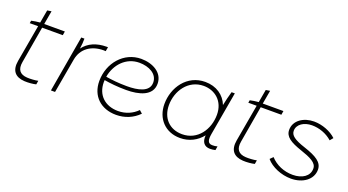

<svg xmlns="http://www.w3.org/2000/svg" viewBox="-49 -1149 3011 1660"><g transform="rotate(20 1456.0 -319.0)"><path d="M196 3C230 5 276 1 302 -6L308 -41C282 -35 235 -32 207 -34C141 -38 111 -74 124 -147L182 -484H372L378 -520H188L210 -645L172 -639L151 -520C127 -518 91 -513 72 -508L68 -484H145L85 -144C68 -49 111 -2 196 3Z M439 0H477L533 -317C551 -423 636 -482 749 -482C756 -482 762 -482 768 -481L775 -520H763C670 -520 597 -488 551 -426C556 -462 559 -497 558 -520H529Z M1039 6C1119 6 1192 -24 1247 -80L1220 -104C1175 -58 1113 -31 1044 -31C924 -31 844 -106 844 -224L845 -243C897 -234 968 -226 1048 -226C1165 -226 1286 -257 1286 -369C1286 -470 1188 -524 1081 -524C922 -524 804 -387 804 -220C804 -83 898 6 1039 6ZM848 -275C868 -392 955 -487 1077 -487C1165 -487 1247 -446 1247 -366C1247 -279 1143 -259 1043 -259C966 -259 897 -267 848 -275Z M1903 4C1921 4 1934 2 1952 -2L1958 -38C1942 -33 1929 -32 1911 -32C1867 -32 1863 -68 1872 -121L1942 -520H1912C1899 -477 1889 -433 1880 -390C1848 -472 1772 -526 1669 -526C1502 -526 1401 -379 1401 -226C1401 -93 1490 5 1627 5C1710 5 1781 -32 1829 -93C1823 -29 1852 4 1903 4ZM1668 -489C1770 -489 1860 -420 1860 -293C1860 -157 1775 -32 1633 -32C1516 -32 1441 -112 1441 -230C1441 -362 1527 -489 1668 -489Z M2207 3C2241 5 2287 1 2313 -6L2319 -41C2293 -35 2246 -32 2218 -34C2152 -38 2122 -74 2135 -147L2193 -484H2383L2389 -520H2199L2221 -645L2183 -639L2162 -520C2138 -518 2102 -513 2083 -508L2079 -484H2156L2096 -144C2079 -49 2122 -2 2207 3Z M2648 7C2757 7 2843 -54 2843 -145C2843 -214 2781 -250 2670 -287C2568 -320 2531 -349 2531 -391C2531 -450 2591 -489 2665 -489C2731 -489 2799 -465 2851 -419L2875 -448C2826 -495 2745 -526 2670 -526C2574 -526 2491 -471 2491 -385C2491 -321 2546 -288 2649 -253C2737 -223 2804 -195 2802 -139C2802 -71 2738 -29 2652 -29C2570 -29 2496 -61 2445 -117L2418 -90C2466 -32 2560 7 2648 7Z"/></g></svg>

Font: Fixel Display ExtraLight
Style: Italic
Weight: 200
Italic angle: -10°
Designer: AlfaBravo + MacPaw
Foundry: Kyrylo Tkachov, Marchela Mozhyna, Serhii Makarenko, Maria Weinstein, Zakhar Kryvoshyya
Version: Version 1.210;Glyphs 3.2 (3217)